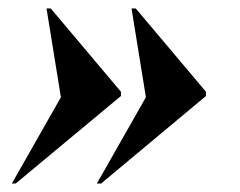

<svg xmlns="http://www.w3.org/2000/svg" viewBox="-20 -497 567 454"><path d="M209 -63H219L467 -270V-280L301 -477H291L325 -267ZM8 -63H17L266 -270V-280L100 -477H90L124 -267Z"/></svg>

Font: Noto Serif Display SemiCondensed Black
Style: Italic
Weight: 900
Width: 4
Italic angle: -12°
Designer: Monotype Design Team
Foundry: Monotype Imaging Inc.
Version: Version 2.009